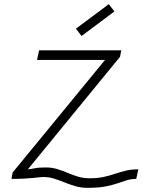

<svg xmlns="http://www.w3.org/2000/svg" viewBox="-20 -860 685 923"><path d="M411 -3Q450 -3 479 -9.5Q508 -16 533 -24.5Q558 -33 584.5 -39.5Q611 -46 645 -46L635 0Q611 0 590 6.5Q569 13 544.5 21.5Q520 30 486 36.5Q452 43 401 43Q370 43 342.5 35Q315 27 290.5 17Q266 7 241 -1Q216 -9 189 -9Q178 -9 166.5 -7.5Q155 -6 139 -4.5Q123 -3 98 -1.5Q73 0 35 0L41 -31L485 -572H158L168 -618H563L557 -587L114 -46Q133 -48 149.5 -51.5Q166 -55 200 -55Q230 -55 255.5 -47Q281 -39 305 -29Q329 -19 354.5 -11Q380 -3 411 -3ZM372 -687 345 -722 503 -840 530 -805Z"/></svg>

Font: Victor Mono Thin
Style: Italic
Weight: 100
Italic angle: -12°
Monospace: yes
Designer: Rune Bjørnerås
Version: Version 1.561;gftools[0.9.30]